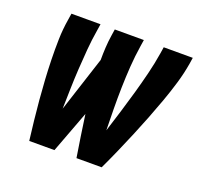

<svg xmlns="http://www.w3.org/2000/svg" viewBox="-96 -633 793 745"><g transform="rotate(20 300.0 -260.0)"><path d="M94 0Q89 -40 84.5 -81Q80 -122 76.5 -162.5Q73 -203 70.5 -244Q68 -285 67 -326.5Q66 -368 67 -410Q68 -452 75 -494L79 -520H199L195 -494Q188 -452 184.5 -410.5Q181 -369 178.5 -327.5Q176 -286 175 -244.5Q174 -203 173 -162L247 -390Q247 -416 248.5 -442Q250 -468 254 -494L258 -520H378L374 -494Q367 -449 364 -405Q361 -361 360 -317Q359 -273 359.5 -229Q360 -185 361 -141Q375 -185 388.5 -229Q402 -273 414.5 -317Q427 -361 438 -405.5Q449 -450 456 -494L460 -520H580L576 -494Q569 -452 556.5 -410Q544 -368 529 -326.5Q514 -285 498 -244Q482 -203 465 -162.5Q448 -122 430 -81Q412 -40 393 0H289Q282 -43 275.5 -86.5Q269 -130 263 -173L198 0Z"/></g></svg>

Font: Iosevka SS04 Extended Oblique
Style: Bold
Weight: 700
Width: 7
Italic angle: -9°
Monospace: yes
Designer: Belleve Invis
Foundry: Belleve Invis
Version: Version 19.0.0; ttfautohint (v1.8.4)